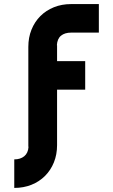

<svg xmlns="http://www.w3.org/2000/svg" viewBox="-20 -720 555 942"><path d="M398 -280H260V-8Q260 38 244.5 76.5Q229 115 201 143Q173 171 134.5 186.5Q96 202 50 202V62Q80 62 99 46.5Q118 31 120 0H119V-490Q119 -536 134.5 -574.5Q150 -613 178 -641Q206 -669 244.5 -684.5Q283 -700 329 -700H465V-560H329Q298 -560 279.5 -545Q261 -530 259 -498H260V-420H398Z"/></svg>

Font: CAT North
Style: Regular
Weight: 400
Designer: Peter Wiegel
Foundry: Peter Wiegel
Version: Version 1.000